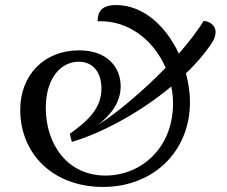

<svg xmlns="http://www.w3.org/2000/svg" viewBox="-20 -724 899 759"><path d="M812 -546C860 -613 811 -641 785 -641C761 -602 726 -557 687 -512C637 -619 548 -704 439 -704C383 -704 366 -679 366 -640C489 -645 588 -564 635 -456C545 -364 441 -276 367 -230C416 -268 457 -317 457 -383C457 -459 403 -525 293 -525C153 -525 60 -426 60 -290C60 -120 185 15 388 15C583 15 731 -122 731 -321C731 -358 725 -396 715 -434C753 -470 786 -508 812 -546ZM664 -315C664 -138 537 -30 397 -30C244 -30 161 -157 161 -297C161 -417 222 -480 291 -480C352 -480 381 -433 381 -374C381 -297 330 -248 256 -195L264 -163C383 -198 535 -280 657 -382C662 -360 664 -337 664 -315Z"/></svg>

Font: Arima Koshi Medium
Style: Regular
Weight: 500
Designer: Joana Correia and Natanael Gama
Foundry: NDISCOVER
Version: Version 1.019;PS 001.019;hotconv 1.0.88;makeotf.lib2.5.64775